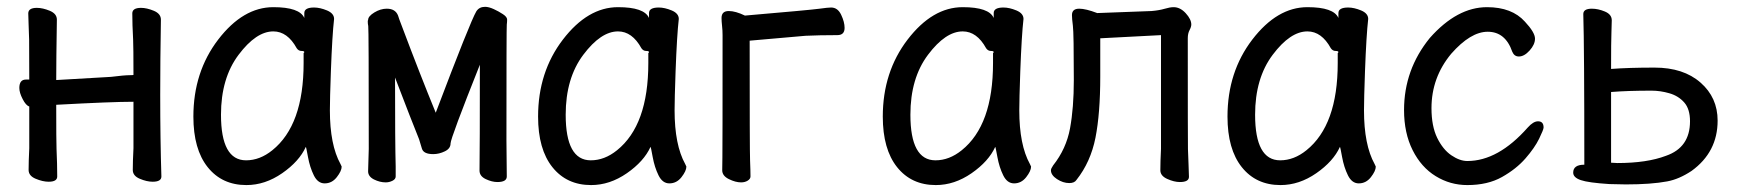

<svg xmlns="http://www.w3.org/2000/svg" viewBox="-20 -513 5040 557"><path d="M121.1 14.2Q104 14.2 83.5 5.6Q63 -2.9 63 -20Q63 -44.9 64.9 -83V-204.1Q55.2 -207 45.7 -225.6Q36.1 -244.1 36.1 -257.8Q36.1 -282.2 55.2 -282.2H64.9Q64.9 -377 64.5 -397.9Q64 -418.9 63 -441.4Q62 -463.9 62 -474.1Q62 -490.2 86.9 -490.2Q104 -490.2 124.5 -481.7Q145 -473.1 145 -456.1Q143.1 -337.9 143.1 -280.8L301.8 -290Q340.8 -294.9 356.9 -294.9Q367.2 -294.9 367.2 -295.9Q367.2 -377.9 366.2 -397.9Q363.8 -441.9 363.8 -474.1Q363.8 -490.2 389.2 -490.2Q405.8 -490.2 426.3 -481.7Q446.8 -473.1 446.8 -456.1Q444.8 -337.9 444.8 -237.8Q444.8 -108.9 448.2 -1Q448.2 14.2 422.9 14.2Q405.8 14.2 385.5 5.6Q365.2 -2.9 365.2 -20Q365.2 -44.9 367.2 -83V-217.8Q304.2 -217.8 143.1 -209Q143.1 -102.1 144 -81.1Q146 -36.1 146 -1Q146 14.2 121.1 14.2Z M694.8 23.9Q624 23.9 582.5 -28.1Q541 -80.1 541 -174.8Q541 -304.2 613 -398.2Q685.1 -492.2 772.9 -492.2Q849.1 -492.2 862.8 -460.9V-475.1Q862.8 -491.2 891.1 -491.2Q908.2 -491.2 928.7 -482.7Q949.2 -474.1 949.2 -458Q943.8 -411.1 939.9 -306.2Q937 -225.1 937 -192.9Q937 -92.8 967.8 -37.1L971.2 -29.8Q971.2 -17.1 957 1Q942.9 19 921.9 19Q901.9 19 890.4 -4.4Q878.9 -27.8 873.5 -57.4Q868.2 -86.9 867.2 -86.9Q848.1 -44.9 798.6 -10.5Q749 23.9 694.8 23.9ZM693.8 -47.9Q733.9 -47.9 770 -77.1Q860.8 -149.9 860.8 -330.1V-358.9Q862.8 -360.8 862.8 -361.8Q862.8 -365.2 854.5 -365.2Q846.2 -365.2 840.8 -373Q814 -421.9 772.9 -421.9Q723.1 -421.9 672.1 -354Q621.1 -286.1 621.1 -180.2Q621.1 -47.9 693.8 -47.9Z M1099.1 16.1Q1082 16.1 1064.9 7.6Q1047.9 -1 1047.9 -16.1L1049.8 -81.1Q1049.8 -431.2 1048.3 -437.5Q1046.9 -443.8 1046.9 -450.2Q1046.9 -454.1 1047.9 -455.1Q1047.9 -465.8 1065.9 -476.8Q1084 -487.8 1102.1 -487.8Q1127 -487.8 1134.8 -467.8Q1136.2 -461.9 1147 -434.1Q1198.2 -297.9 1244.1 -186Q1344.2 -450.2 1361.8 -480Q1370.1 -493.2 1387.2 -493.2Q1397.9 -493.2 1412.4 -486.6Q1426.8 -480 1439 -471.9Q1451.2 -463.9 1451.2 -456.1Q1451.2 -449.2 1450.2 -441.7Q1449.2 -434.1 1449.2 -106L1450.2 -1Q1450.2 15.1 1422.9 15.1Q1407.2 15.1 1389.2 6.6Q1371.1 -2 1371.1 -18.1Q1372.1 -81.1 1372.1 -325.2Q1287.1 -111.8 1287.1 -96.9Q1287.1 -82 1270.5 -74Q1253.9 -65.9 1236.8 -65.9Q1209 -65.9 1204.1 -81.5Q1199.2 -97.2 1195.8 -108.9Q1173.8 -163.1 1126 -288.1Q1126 -97.2 1127.9 -29.8V-1Q1127.9 6.8 1118.4 11.5Q1108.9 16.1 1099.1 16.1Z M1694.8 23.9Q1624 23.9 1582.5 -28.1Q1541 -80.1 1541 -174.8Q1541 -304.2 1613 -398.2Q1685.1 -492.2 1772.9 -492.2Q1849.1 -492.2 1862.8 -460.9V-475.1Q1862.8 -491.2 1891.1 -491.2Q1908.2 -491.2 1928.7 -482.7Q1949.2 -474.1 1949.2 -458Q1943.8 -411.1 1939.9 -306.2Q1937 -225.1 1937 -192.9Q1937 -92.8 1967.8 -37.1L1971.2 -29.8Q1971.2 -17.1 1957 1Q1942.9 19 1921.9 19Q1901.9 19 1890.4 -4.4Q1878.9 -27.8 1873.5 -57.4Q1868.2 -86.9 1867.2 -86.9Q1848.1 -44.9 1798.6 -10.5Q1749 23.9 1694.8 23.9ZM1693.8 -47.9Q1733.9 -47.9 1770 -77.1Q1860.8 -149.9 1860.8 -330.1V-358.9Q1862.8 -360.8 1862.8 -361.8Q1862.8 -365.2 1854.5 -365.2Q1846.2 -365.2 1840.8 -373Q1814 -421.9 1772.9 -421.9Q1723.1 -421.9 1672.1 -354Q1621.1 -286.1 1621.1 -180.2Q1621.1 -47.9 1693.8 -47.9Z M2129.9 16.1Q2113.8 16.1 2094.5 6.6Q2075.2 -2.9 2075.2 -19Q2075.2 -30.8 2075.7 -56.9Q2076.2 -83 2076.2 -411.1Q2076.2 -424.8 2074.7 -438Q2073.2 -451.2 2073.2 -460.9Q2073.2 -481 2094.2 -481Q2113.8 -481 2141.1 -467.8Q2329.1 -483.9 2357.9 -487.8Q2381.8 -491.2 2391.1 -491.2Q2410.2 -491.2 2420.2 -470.2Q2430.2 -449.2 2430.2 -432.1Q2430.2 -411.1 2409.2 -411.1Q2356.9 -411.1 2316.9 -409.2L2154.8 -395Q2154.8 -76.2 2156 -47.1Q2157.2 -18.1 2157.2 -1Q2157.2 5.9 2149.2 11Q2141.1 16.1 2129.9 16.1Z M2694.8 23.9Q2624 23.9 2582.5 -28.1Q2541 -80.1 2541 -174.8Q2541 -304.2 2613 -398.2Q2685.1 -492.2 2772.9 -492.2Q2849.1 -492.2 2862.8 -460.9V-475.1Q2862.8 -491.2 2891.1 -491.2Q2908.2 -491.2 2928.7 -482.7Q2949.2 -474.1 2949.2 -458Q2943.8 -411.1 2939.9 -306.2Q2937 -225.1 2937 -192.9Q2937 -92.8 2967.8 -37.1L2971.2 -29.8Q2971.2 -17.1 2957 1Q2942.9 19 2921.9 19Q2901.9 19 2890.4 -4.4Q2878.9 -27.8 2873.5 -57.4Q2868.2 -86.9 2867.2 -86.9Q2848.1 -44.9 2798.6 -10.5Q2749 23.9 2694.8 23.9ZM2693.8 -47.9Q2733.9 -47.9 2770 -77.1Q2860.8 -149.9 2860.8 -330.1V-358.9Q2862.8 -360.8 2862.8 -361.8Q2862.8 -365.2 2854.5 -365.2Q2846.2 -365.2 2840.8 -373Q2814 -421.9 2772.9 -421.9Q2723.1 -421.9 2672.1 -354Q2621.1 -286.1 2621.1 -180.2Q2621.1 -47.9 2693.8 -47.9Z M3082 18.1Q3064 18.1 3046.4 6.6Q3028.8 -4.9 3028.8 -19Q3028.8 -23.9 3035.2 -33.2Q3073.2 -81.1 3084.2 -140.6Q3095.2 -200.2 3095.2 -280.8Q3095.2 -417 3092.5 -438Q3089.8 -459 3089.8 -469.2Q3089.8 -487.8 3110.8 -487.8Q3129.9 -487.8 3163.1 -475.1L3320.8 -481Q3342.8 -482.9 3358.4 -487.5Q3374 -492.2 3384.8 -492.2Q3403.8 -492.2 3419.9 -474.6Q3436 -457 3436 -441.9Q3436 -435.1 3430.9 -425.5Q3425.8 -416 3425.8 -401.9Q3425.8 -101.1 3426.3 -80.6Q3426.8 -60.1 3428 -36.1Q3429.2 -12.2 3429.2 0Q3429.2 15.1 3402.8 15.1Q3386.2 15.1 3366.2 6.1Q3346.2 -2.9 3346.2 -19Q3346.2 -43 3348.1 -81.1V-411.1L3171.9 -401.9V-291Q3171.9 -184.1 3158 -113.5Q3144 -43 3103 8.8Q3097.2 18.1 3082 18.1Z M3694.8 23.9Q3624 23.9 3582.5 -28.1Q3541 -80.1 3541 -174.8Q3541 -304.2 3613 -398.2Q3685.1 -492.2 3772.9 -492.2Q3849.1 -492.2 3862.8 -460.9V-475.1Q3862.8 -491.2 3891.1 -491.2Q3908.2 -491.2 3928.7 -482.7Q3949.2 -474.1 3949.2 -458Q3943.8 -411.1 3939.9 -306.2Q3937 -225.1 3937 -192.9Q3937 -92.8 3967.8 -37.1L3971.2 -29.8Q3971.2 -17.1 3957 1Q3942.9 19 3921.9 19Q3901.9 19 3890.4 -4.4Q3878.9 -27.8 3873.5 -57.4Q3868.2 -86.9 3867.2 -86.9Q3848.1 -44.9 3798.6 -10.5Q3749 23.9 3694.8 23.9ZM3693.8 -47.9Q3733.9 -47.9 3770 -77.1Q3860.8 -149.9 3860.8 -330.1V-358.9Q3862.8 -360.8 3862.8 -361.8Q3862.8 -365.2 3854.5 -365.2Q3846.2 -365.2 3840.8 -373Q3814 -421.9 3772.9 -421.9Q3723.1 -421.9 3672.1 -354Q3621.1 -286.1 3621.1 -180.2Q3621.1 -47.9 3693.8 -47.9Z M4236.8 23.9Q4187 23.9 4145 -2Q4103 -27.8 4078.1 -77.4Q4053.2 -127 4053.2 -193.8Q4053.2 -311 4127.9 -402.8Q4207 -492.2 4293.9 -492.2Q4366.2 -492.2 4403.8 -450.2Q4433.1 -418.9 4433.1 -400.9Q4433.1 -383.8 4417.5 -366.5Q4401.9 -349.1 4386.2 -349.1Q4373 -349.1 4367.2 -362.8Q4347.2 -420.9 4295.9 -420.9Q4246.1 -420.9 4189.9 -356.9Q4132.8 -288.1 4132.8 -199.2Q4132.8 -147 4149.4 -113Q4166 -79.1 4190.4 -62.5Q4214.8 -45.9 4236.8 -45.9Q4326.2 -45.9 4412.1 -143.1Q4428.2 -161.1 4441.9 -161.1Q4458 -161.1 4458 -143.1Q4458 -137.2 4445.1 -110.6Q4432.1 -84 4405.5 -53.5Q4378.9 -22.9 4337.4 0.5Q4295.9 23.9 4236.8 23.9Z M4696.8 22 4648.9 21Q4587.9 17.1 4565.9 9.5Q4543.9 2 4543.9 -12.2Q4543.9 -35.2 4576.2 -35.2Q4576.2 -375 4573.2 -472.2Q4573.2 -487.8 4598.1 -487.8Q4616.2 -487.8 4636 -479.5Q4655.8 -471.2 4655.8 -454.1Q4655.8 -441.9 4654.8 -417.5Q4653.8 -393.1 4653.8 -313Q4705.1 -316.9 4779.8 -316.9Q4863.8 -316.9 4913.3 -273.4Q4962.9 -230 4962.9 -163.1Q4962.9 -71.8 4887.2 -17.1Q4851.1 6.8 4816.9 13.2Q4770 22 4696.8 22ZM4671.9 -40Q4757.8 -40 4813 -61Q4882.8 -85 4882.8 -161.1Q4882.8 -196.8 4866 -215.8Q4849.1 -234.9 4823 -242.4Q4796.9 -250 4771 -250Q4702.1 -250 4653.8 -246.1V-41Z"/></svg>

Font: LXGW WenKai Mono GB Screen
Style: Regular
Weight: 400
Monospace: yes
Designer: LXGW / Fontworks Inc.
Foundry: LXGW / Fontworks Inc.
Version: Version 1.510;January 18,2025